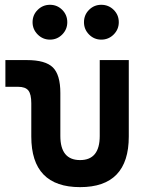

<svg xmlns="http://www.w3.org/2000/svg" viewBox="-20 -767 626 797"><path d="M312.5 9.8Q109.9 9.8 109.9 -200.2V-338.4Q109.9 -376 97.7 -391.4Q85.4 -406.7 55.2 -406.7H2.4V-517.6H91.8Q168.5 -517.6 199.5 -487.1Q230.5 -456.5 230.5 -380.9V-202.6Q230.5 -102.5 312.5 -102.5Q394 -102.5 394 -202.6V-517.6H514.6V-200.2Q514.6 9.8 312.5 9.8ZM400.4 -602.5Q370.6 -602.5 349.6 -623.8Q328.6 -645 328.6 -674.8Q328.6 -705.1 349.6 -726.1Q370.6 -747.1 400.4 -747.1Q430.7 -747.1 451.9 -726.1Q473.1 -705.1 473.1 -674.8Q473.1 -645 451.9 -623.8Q430.7 -602.5 400.4 -602.5ZM187.5 -602.5Q157.7 -602.5 136.5 -623.8Q115.2 -645 115.2 -674.8Q115.2 -705.1 136.5 -726.1Q157.7 -747.1 187.5 -747.1Q217.3 -747.1 238.3 -726.1Q259.3 -705.1 259.3 -674.8Q259.3 -645 238.3 -623.8Q217.3 -602.5 187.5 -602.5Z"/></svg>

Font: CaskaydiaCove NFP SemiBold
Style: Regular
Weight: 600
Designer: Aaron Bell
Foundry: Saja Typeworks
Version: Version 2111.001; VTT 6.35;Nerd Fonts 3.1.1